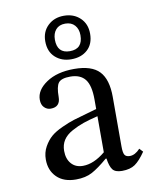

<svg xmlns="http://www.w3.org/2000/svg" viewBox="-83 -794 707 865"><g transform="rotate(-10 270.5 -361.0)"><path d="M346 -62H342Q300 -26 269.5 -9.5Q239 7 195 7Q139 7 107.5 -24Q76 -55 76 -105Q76 -137 90.5 -163Q105 -189 124 -205.5Q143 -222 176 -237Q209 -252 231.5 -259Q254 -266 290.5 -276Q327 -286 339 -290V-334Q339 -398 317 -426Q295 -454 249 -454Q208 -454 195 -437Q182 -420 182 -373Q182 -327 138 -327Q121 -327 108.5 -339.5Q96 -352 96 -375Q96 -419 145 -452Q194 -485 272 -485Q352 -485 387 -448Q422 -411 422 -331V-104Q422 -75 428.5 -65Q435 -55 452 -55Q476 -55 499 -80L514 -64Q488 -26 465.5 -10.5Q443 5 406 5Q375 5 363 -10.5Q351 -26 346 -62ZM371 -629Q371 -582 342.5 -556Q314 -530 268 -530Q224 -530 195 -556.5Q166 -583 166 -630Q166 -674 195 -701.5Q224 -729 268 -729Q313 -729 342 -701.5Q371 -674 371 -629ZM339 -92V-257Q298 -247 272 -238Q246 -229 218.5 -214Q191 -199 177.5 -178Q164 -157 164 -129Q164 -92 183.5 -70Q203 -48 236 -48Q286 -48 339 -92ZM327 -630Q327 -658 311.5 -675.5Q296 -693 268 -693Q240 -693 225 -675.5Q210 -658 210 -630Q210 -567 268 -567Q327 -567 327 -630Z"/></g></svg>

Font: myMathFont
Style: Regular
Weight: 400
Designer: Ross Mills, John Hudson & Paul Hanslow, Tiro Typeworks Ltd; with prior portions MicroPress Inc., and Coen Hoffman. Math 
Foundry: Tiro Typeworks Ltd
Version: Version 2.13 b171